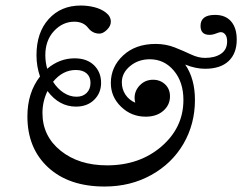

<svg xmlns="http://www.w3.org/2000/svg" viewBox="-20 -622 872 691"><path d="M356.4 49.3Q228 49.3 153.3 -19.5Q78.6 -88.4 78.6 -203.1Q78.6 -288.6 124 -346.7Q111.3 -383.3 111.3 -423.3Q111.3 -504.9 155.3 -553.5Q199.2 -602.1 270.5 -602.1Q295.4 -602.1 319.3 -596.2Q343.3 -590.3 361.1 -576.7Q378.9 -563 378.9 -543.9Q378.9 -528.3 364.7 -514.6Q350.6 -501 337.9 -501Q313 -501 296.9 -522Q279.8 -543.9 247.6 -543.9Q205.6 -543.9 174.3 -510.3Q143.1 -476.6 143.1 -423.3Q143.1 -398.9 149.9 -374.5Q194.3 -412.1 248.5 -412.1Q292.5 -412.1 318.1 -387.5Q343.8 -362.8 343.8 -323.7Q343.8 -287.1 318.8 -262.7Q293.9 -238.3 253.4 -238.3Q192.9 -238.3 150.9 -294.4Q132.8 -256.8 132.8 -215.3Q132.8 -132.3 198.2 -79.6Q263.7 -26.9 365.2 -26.9Q482.4 -26.9 561.3 -95Q640.1 -163.1 640.1 -262.2Q640.1 -326.7 605.7 -367.7Q571.3 -408.7 519 -408.7Q477.5 -408.7 448 -384Q418.5 -359.4 418.5 -325.7Q418.5 -300.8 431.6 -281.2Q444.8 -261.7 466.8 -252.4Q464.4 -261.2 464.4 -269.5Q464.4 -295.9 483.6 -315.4Q502.9 -335 530.8 -335Q556.6 -335 574.2 -318.4Q591.8 -301.8 591.8 -275.4Q591.8 -244.1 567.6 -223.1Q543.5 -202.1 504.4 -202.1Q452.6 -202.1 415.8 -237.8Q378.9 -273.4 378.9 -323.2Q378.9 -381.3 423.3 -422.6Q467.8 -463.9 540 -463.9Q577.1 -463.9 609.1 -451.2Q641.1 -438.5 667.5 -426Q693.8 -413.6 717.8 -413.6Q753.4 -413.6 775.4 -428.5Q797.4 -443.4 797.4 -472.7Q797.4 -489.3 790.8 -497.8Q784.2 -506.3 774.4 -506.3Q769.5 -506.3 757.6 -501.5Q745.6 -496.6 733.9 -496.6Q701.7 -496.6 701.7 -528.8Q701.7 -568.4 753.9 -568.4Q791.5 -568.4 811.8 -544.9Q832 -521.5 832 -479.5Q832 -429.7 802.7 -402.1Q773.4 -374.5 717.8 -374.5Q684.1 -374.5 646.5 -389.6Q681.6 -338.9 681.6 -262.2Q681.6 -175.8 640.4 -104.7Q599.1 -33.7 524.4 7.8Q449.7 49.3 356.4 49.3ZM255.4 -273.9Q278.3 -273.9 292 -287.6Q305.7 -301.3 305.7 -323.7Q305.7 -345.7 291.7 -357.9Q277.8 -370.1 252.9 -370.1Q205.6 -370.1 170.9 -327.6Q187 -302.7 209 -288.3Q231 -273.9 255.4 -273.9Z"/></svg>

Font: Elstob 10pt Medium
Style: Italic
Weight: 500
Italic angle: -20°
Designer: Peter S. Baker
Version: Version 1.015